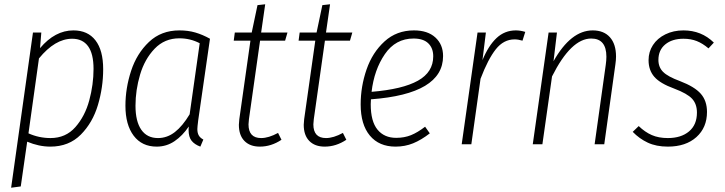

<svg xmlns="http://www.w3.org/2000/svg" viewBox="-20 -674 3389 897"><path d="M134 -522H173L167 -449Q237 -532 323 -532Q390 -532 426 -485.5Q462 -439 462 -351Q462 -266 437.5 -183.5Q413 -101 357.5 -45Q302 11 215 11Q162 11 107 -12L77 197L32 203ZM417 -352Q417 -423 391.5 -458Q366 -493 317 -493Q237 -493 162 -401L113 -51Q162 -29 216 -29Q287 -29 332 -80Q377 -131 397 -205Q417 -279 417 -352Z M961 -493 906 -112Q902 -80 902 -71Q902 -53 908.5 -41.5Q915 -30 930 -22L916 11Q889 1 875 -16.5Q861 -34 861 -68L862 -83Q833 -40 795.5 -14.5Q758 11 712 11Q643 11 604.5 -40Q566 -91 566 -180Q566 -262 592.5 -343Q619 -424 676 -478Q733 -532 818 -532Q859 -532 893 -522Q927 -512 961 -493ZM613 -180Q613 -107 640 -68Q667 -29 718 -29Q761 -29 797 -57Q833 -85 866 -140L913 -472Q869 -495 818 -495Q749 -495 702.5 -446.5Q656 -398 634.5 -325.5Q613 -253 613 -180Z M1143 -117Q1141 -99 1141 -93Q1141 -29 1200 -29Q1235 -29 1279 -53L1295 -21Q1247 11 1194 11Q1148 11 1122 -15.5Q1096 -42 1096 -91Q1096 -99 1098 -117L1150 -484H1072L1077 -522H1156L1183 -650L1219 -654L1200 -522H1323L1312 -484H1195Z M1446 -117Q1444 -99 1444 -93Q1444 -29 1503 -29Q1538 -29 1582 -53L1598 -21Q1550 11 1497 11Q1451 11 1425 -15.5Q1399 -42 1399 -91Q1399 -99 1401 -117L1453 -484H1375L1380 -522H1459L1486 -650L1522 -654L1503 -522H1626L1615 -484H1498Z M1713 -210Q1712 -202 1712 -187Q1712 -107 1743.5 -68.5Q1775 -30 1831 -30Q1869 -30 1900 -42.5Q1931 -55 1966 -82L1988 -51Q1948 -20 1910 -4.5Q1872 11 1828 11Q1751 11 1708 -40.5Q1665 -92 1665 -186Q1665 -270 1692.5 -349.5Q1720 -429 1776.5 -480.5Q1833 -532 1914 -532Q1978 -532 2014 -499Q2050 -466 2050 -412Q2050 -235 1713 -210ZM1716 -245Q1861 -257 1932.5 -297Q2004 -337 2004 -411Q2004 -449 1981 -471.5Q1958 -494 1912 -494Q1828 -494 1778 -421Q1728 -348 1716 -245Z M2434 -525 2421 -484Q2401 -490 2384 -490Q2333 -490 2296.5 -444Q2260 -398 2225 -306L2182 0H2137L2211 -522H2250L2234 -393Q2262 -461 2300 -496.5Q2338 -532 2390 -532Q2411 -532 2434 -525Z M2858 -410Q2858 -393 2855 -373L2803 0H2758L2810 -371Q2813 -392 2813 -409Q2813 -494 2742 -494Q2648 -494 2559 -317L2514 0H2469L2543 -522H2582L2566 -388Q2647 -532 2749 -532Q2801 -532 2829.5 -500Q2858 -468 2858 -410Z M3315 -475 3290 -448Q3263 -471 3235.5 -482Q3208 -493 3173 -493Q3120 -493 3088 -466.5Q3056 -440 3056 -394Q3056 -360 3078 -338Q3100 -316 3157 -295Q3225 -269 3254 -236Q3283 -203 3283 -151Q3283 -78 3233.5 -33.5Q3184 11 3100 11Q3046 11 3006.5 -7.5Q2967 -26 2936 -58L2964 -85Q2993 -57 3025 -43Q3057 -29 3100 -29Q3162 -29 3199 -60Q3236 -91 3236 -148Q3236 -188 3213.5 -212.5Q3191 -237 3130 -260Q3064 -284 3037 -315Q3010 -346 3010 -393Q3010 -432 3030.5 -463.5Q3051 -495 3088.5 -513.5Q3126 -532 3173 -532Q3257 -532 3315 -475Z"/></svg>

Font: Fira Sans Condensed ExtraLight
Style: Italic
Weight: 275
Width: 3
Italic angle: -8°
Designer: Carrois Corporate & Edenspiekermann AG
Foundry: Carrois Corporate GbR & Edenspiekermann AG
Version: Version 4.203